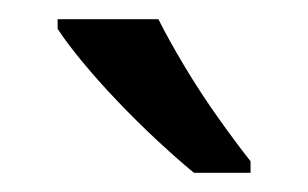

<svg xmlns="http://www.w3.org/2000/svg" viewBox="-20 -786 321 200"><path d="M145 -766Q156 -744 172.5 -716.5Q189 -689 207.5 -663Q226 -637 241 -618V-606H182Q165 -620 144 -639.5Q123 -659 102.5 -680.5Q82 -702 65.5 -722Q49 -742 40 -756V-766Z"/></svg>

Font: lsinhala25
Style: Book
Weight: 400
Designer: Jelle Bosma - Monotype Design Team
Foundry: Monotype Imaging Inc.
Version: Version 2.003